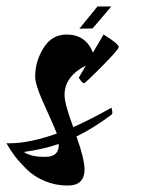

<svg xmlns="http://www.w3.org/2000/svg" viewBox="-106 -544 443 595"><path d="M76 -98Q31 -82 -32 -73Q-10 -58 30 -58Q33 -58 37 -58Q78 -59 76 -98ZM100 -437Q160 -437 182 -381L215 -437Q262 -408 262 -398Q262 -391 210 -338.5Q158 -286 154 -286Q152 -286 148 -290Q144 -294 141 -299L138 -303L160 -341Q94 -307 94 -250Q94 -222 121 -150Q177 -175 239 -210Q240 -209 240.5 -206.5Q241 -204 242 -198Q243 -192 240 -189Q186 -148 131 -121Q156 -51 156 -19Q156 5 143.5 18Q131 31 103 31Q66 31 32.5 17Q-1 3 -24 -20Q-47 -43 -61 -61.5Q-75 -80 -86 -100Q-81 -100 -76 -100Q-15 -100 70 -130Q65 -145 26 -231Q3 -283 3 -307Q3 -354 29 -395.5Q55 -437 100 -437ZM196 -524H239L181 -456L140 -455Z"/></svg>

Font: Vervelle
Style: Script
Weight: 400
Monospace: yes
Designer: Nur Solikh
Foundry: Astageni Type
Version: Version 1.0